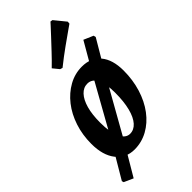

<svg xmlns="http://www.w3.org/2000/svg" viewBox="-267 -799 966 966"><g transform="rotate(-45 216.0 -316.0)"><path d="M340 -383 287 -416 371 -561 422 -539 425 -527ZM158 -60 106 -92 287 -416 340 -383ZM106 -92 158 -60 57 111 8 89 5 79ZM163 12Q102 12 65.5 -34.5Q29 -81 29 -162Q29 -226 47.5 -282Q66 -338 99 -380Q132 -422 176 -446.5Q220 -471 270 -471Q334 -471 369.5 -428.5Q405 -386 405 -308Q405 -242 387 -183.5Q369 -125 336 -81Q303 -37 258.5 -12.5Q214 12 163 12ZM203 -60Q231 -60 252 -83.5Q273 -107 284.5 -152Q296 -197 296 -260Q296 -323 279 -357Q262 -391 229 -391Q201 -391 180 -368.5Q159 -346 147.5 -305Q136 -264 136 -206Q136 -137 154 -98.5Q172 -60 203 -60ZM379 -668Q379 -668 352.5 -649.5Q326 -631 284 -601Q242 -571 197 -535L184 -539L157 -572Q187 -601 215.5 -631.5Q244 -662 267.5 -687Q291 -712 305 -727.5Q319 -743 319 -743L331 -741L380 -681Z"/></g></svg>

Font: Alegreya SemiBold
Style: Italic
Weight: 600
Italic angle: -7°
Designer: Juan Pablo del Peral
Foundry: Huerta Tipografica
Version: Version 2.009